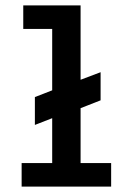

<svg xmlns="http://www.w3.org/2000/svg" viewBox="-20 -690 490 710"><path d="M60 0V-87H173V-253L109 -228V-331L173 -356V-583H66V-670H278V-395L352 -423V-319L278 -290V-87H391V0Z"/></svg>

Font: Inconsolata SemiCondensed Bold
Style: Regular
Weight: 700
Width: 4
Monospace: yes
Designer: Raph Levien, Cyreal, Brenton Simpson
Foundry: Raph Levien, Cyreal, Google
Version: Version 3.001; ttfautohint (v1.8.2.53-6de2)